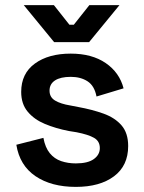

<svg xmlns="http://www.w3.org/2000/svg" viewBox="-20 -718 565 752"><path d="M277 14Q181 14 119 -28Q57 -70 44 -151L150 -178Q157 -140 175 -118Q193 -96 219.5 -87Q246 -78 277 -78Q324 -78 347.5 -95Q371 -112 371 -138Q371 -165 348.5 -178Q326 -191 280 -200L249 -205Q198 -215 156 -232.5Q114 -250 88.5 -280.5Q63 -311 63 -358Q63 -430 116.5 -469Q170 -508 257 -508Q340 -508 394 -471Q448 -434 464 -372L358 -340Q350 -382 323 -399.5Q296 -417 257 -417Q217 -417 195.5 -403Q174 -389 174 -363Q174 -337 196 -324Q218 -311 255 -305L286 -299Q341 -289 385.5 -273Q430 -257 456 -227Q482 -197 482 -146Q482 -69 426.5 -27.5Q371 14 277 14ZM192 -553 73 -698H191L252 -621H269L330 -698H448L329 -553Z"/></svg>

Font: Space Grotesk SemiBold
Style: Regular
Weight: 600
Designer: Florian Karsten
Foundry: Florian Karsten
Version: Version 2.000